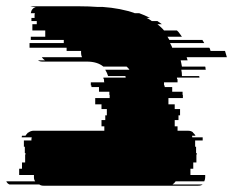

<svg xmlns="http://www.w3.org/2000/svg" viewBox="-49 -591 742 611"><path d="M604 -379Q605 -377 605 -374Q605 -371 606 -369H528Q529 -365 529.5 -359.5Q530 -354 530 -349H585Q585 -346 586 -344H514Q514 -341 515 -339H516V-329H473V-319H475V-314H499V-299H532V-289H533V-279H487V-259H507V-244H524V-224H519V-209H507V-189H516V-175H549Q560 -175 566 -169H565Q567 -167 569.5 -164.5Q572 -162 573 -159H562Q562 -158 562.5 -157Q563 -156 563 -154H596V-144H572V-124H575V-104H577V-99H576V-74H566V-54H557V-34H604V-27Q604 -20 601 -14H510Q508 -11 505.5 -8.5Q503 -6 500 -4H596Q591 0 581 0H90Q81 0 76 -4H-19Q-26 -7 -29 -14H63Q59 -19 59 -27V-34H12V-54H21V-74H31V-99H32V-104H30V-124H27V-144H51V-148Q51 -150 51.5 -151.5Q52 -153 52 -154H20Q20 -156 20.5 -157Q21 -158 21 -159H32Q34 -162 36 -164.5Q38 -167 40 -169H41Q49 -175 58 -175H283V-189H274V-209H286V-224H291V-244H274V-259H254V-279H300V-289H299V-299H266V-314H242V-319H240V-329H283Q282 -331 282 -334Q282 -337 282 -339H281Q280 -341 280 -344H351Q351 -346 350.5 -347Q350 -348 350 -349H295Q292 -359 286 -369H363Q360 -374 354 -379H280Q261 -395 227 -395H86Q77 -395 72 -399H94Q91 -401 88.5 -403.5Q86 -406 84 -409H212Q209 -415 209 -422V-429H163V-439H45V-454H154V-464H49V-474H95V-494H54V-514H68V-524H51V-534H61V-544Q61 -546 61.5 -547Q62 -548 62 -549H49Q51 -564 65 -569H48Q54 -571 58 -571H204Q219 -571 233 -570.5Q247 -570 260 -569H277Q306 -567 332 -562Q358 -557 380 -549H394Q411 -543 428 -534H417Q422 -532 426 -529.5Q430 -527 434 -524H452Q458 -520 466 -514H452Q457 -510 463 -504.5Q469 -499 473 -494H514Q519 -490 522.5 -484.5Q526 -479 530 -474H484L490 -464H595L601 -454H492Q494 -450 496 -446.5Q498 -443 499 -439H617Q619 -437 619.5 -434Q620 -431 621 -429H667L673 -409H545L548 -399H526Q527 -395 528 -389.5Q529 -384 530 -379Z"/></svg>

Font: Rubik Glitch
Style: Regular
Weight: 400
Designer: Hubert and Fischer, NaN
Foundry: Hubert and Fischer, NaN
Version: Version 2.200